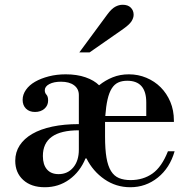

<svg xmlns="http://www.w3.org/2000/svg" viewBox="-20 -774 795 806"><path d="M168 12Q111 12 77.5 -18.5Q44 -49 44 -99Q44 -135 62.5 -163.5Q81 -192 115.5 -212Q150 -232 199.5 -242.5Q249 -253 311 -253V-375Q311 -401 291 -416Q271 -431 236 -431Q206 -431 187 -421Q168 -411 168 -395Q168 -384 175 -376.5Q182 -369 182 -352Q182 -331 166.5 -317.5Q151 -304 127 -304Q103 -304 89 -318Q75 -332 75 -355Q75 -377 89 -397Q103 -417 127.5 -431Q152 -445 185 -453.5Q218 -462 256 -462Q303 -462 339 -449.5Q375 -437 396 -416Q422 -437 453 -449.5Q484 -462 521 -462Q560 -462 594.5 -447.5Q629 -433 654.5 -407.5Q680 -382 695 -346.5Q710 -311 710 -268V-262H421V-201Q421 -147 427 -112Q433 -77 446 -56Q459 -35 479.5 -26.5Q500 -18 528 -18Q581 -18 620 -45.5Q659 -73 685 -139H713Q693 -69 642.5 -28.5Q592 12 527 12Q467 12 418.5 -21.5Q370 -55 343 -109H339Q316 -53 271 -20.5Q226 12 168 12ZM226 -43Q264 -43 287.5 -71Q311 -99 311 -146V-227Q160 -227 160 -119Q160 -83 177 -63Q194 -43 226 -43ZM594 -344Q594 -435 514 -435Q492 -435 476 -427.5Q460 -420 449 -402.5Q438 -385 431.5 -356.5Q425 -328 422 -287H594ZM313 -554 431 -714Q448 -737 463.5 -745.5Q479 -754 495 -754Q517 -754 529 -742Q541 -730 541 -712Q541 -699 532 -684.5Q523 -670 491 -648L356 -554Z"/></svg>

Font: Libre Bodoni
Style: Regular
Weight: 400
Designer: Pablo Impallari, Rodrigo Fuenzalida
Foundry: Pablo Impallari, Rodrigo Fuenzalida
Version: Version 1.001; ttfautohint (v1.5.65-e2d9)